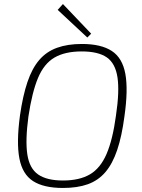

<svg xmlns="http://www.w3.org/2000/svg" viewBox="-20 -920 702 952"><path d="M386 -702Q481 -702 534 -667.5Q587 -633 601.5 -554Q616 -475 597 -343Q584 -244 561 -176Q538 -108 502.5 -66.5Q467 -25 415.5 -6.5Q364 12 292 12Q197 12 144 -22Q91 -56 76 -135Q61 -214 79 -347Q93 -445 116 -513Q139 -581 174.5 -622.5Q210 -664 262.5 -683Q315 -702 386 -702ZM385 -665Q302 -665 250 -634.5Q198 -604 168.5 -533.5Q139 -463 121 -343Q105 -224 115.5 -154.5Q126 -85 169 -55Q212 -25 292 -25Q374 -25 426 -55.5Q478 -86 508.5 -157Q539 -228 555 -347Q573 -467 562.5 -536.5Q552 -606 509.5 -635.5Q467 -665 385 -665ZM292 -900 432 -753 413 -734 266 -871Z"/></svg>

Font: Exo 2 ExtraLight
Style: Italic
Weight: 250
Italic angle: -8°
Designer: Natanael Gama
Foundry: Natanael Gama
Version: Version 2.010